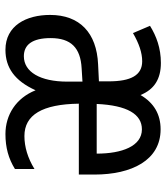

<svg xmlns="http://www.w3.org/2000/svg" viewBox="26 -612 597 688"><g transform="rotate(90 324.0 -268.5)"><path d="M444 -546C390 -546 349 -522 321 -474C301 -523 264 -547 206 -547C153 -547 110 -531 73 -508L99 -447C137 -469 170 -480 200 -480C250 -480 272 -440 272 -360V-325L211 -322C98 -317 34 -256 34 -150C34 -65 72 10 159 10C223 10 270 -23 304 -98C332 -28 392 10 461 10C509 10 549 -1 586 -24V-94C547 -70 507 -58 468 -58C392 -58 354 -122 352 -253H606V-309C606 -442 555 -546 444 -546ZM444 -479C504 -479 531 -408 531 -317H353C358 -427 390 -479 444 -479ZM225 -263 273 -266V-212C273 -114 238 -56 182 -56C141 -56 117 -86 117 -152C117 -225 152 -259 225 -263Z"/></g></svg>

Font: Noto Sans Gurmukhi UI ExtraCondensed
Style: Regular
Weight: 400
Width: 2
Designer: Jelle Bosma - Monotype Design Team
Foundry: Monotype Imaging Inc.
Version: Version 2.004